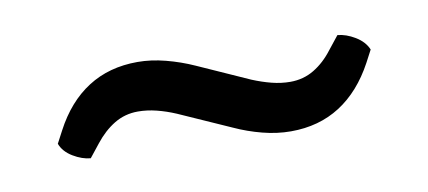

<svg xmlns="http://www.w3.org/2000/svg" viewBox="-31 -431 622 279"><g transform="rotate(-10 280.0 -291.0)"><path d="M337.5 -305.5Q352 -299.5 365.8 -296Q379.5 -292.5 393 -292.5Q412.5 -292.5 428.2 -302Q444 -311.5 456.5 -328L472 -347.5Q484.5 -346.5 497.8 -338.5Q511 -330.5 516 -318.5L506.5 -300.5Q485.5 -261.5 454.2 -241.5Q423 -221.5 381.5 -221.5Q361 -221.5 339.8 -227Q318.5 -232.5 299 -241.5L222.5 -275.5Q208.5 -281.5 194.5 -285Q180.5 -288.5 167 -288.5Q148 -288.5 132.2 -279Q116.5 -269.5 103.5 -253L88 -233.5Q75.5 -234.5 62.2 -242.5Q49 -250.5 44.5 -262.5L54 -280.5Q74.5 -319.5 105.8 -339.5Q137 -359.5 179 -359.5Q199 -359.5 220.2 -354Q241.5 -348.5 261.5 -339.5Z"/></g></svg>

Font: Signika Light
Style: Regular
Weight: 300
Designer: Anna Giedry
Foundry: Anna Giedry
Version: Version 2.000